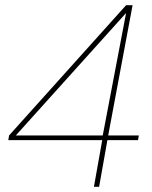

<svg xmlns="http://www.w3.org/2000/svg" viewBox="-20 -720 585 740"><path d="M342 0 374 -180H12L15 -198L466 -700H491L397 -198H515L512 -180H394L362 0ZM41 -198H376L466 -670Z"/></svg>

Font: DM Sans 12pt Thin
Style: Italic
Weight: 250
Italic angle: -10°
Version: Version 4.004;gftools[0.9.30]